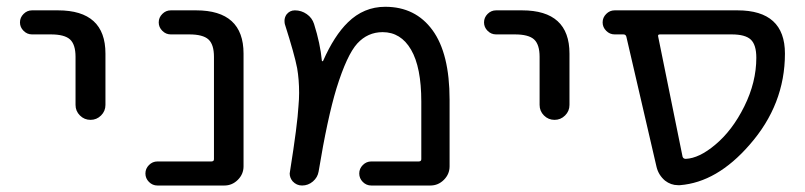

<svg xmlns="http://www.w3.org/2000/svg" viewBox="-20 -578 2418 577"><path d="M76.2 -474.6Q61.5 -474.6 50.8 -485.4Q40 -496.1 40 -510.7Q40 -525.4 50.8 -536.1Q61.5 -546.9 76.2 -546.9H154.3Q296.9 -546.9 296.9 -417V-262.7Q296.9 -244.1 283.7 -231Q270.5 -217.8 252 -217.8Q233.4 -217.8 220.2 -231Q207 -244.1 207 -262.7V-407.2Q207 -444.3 190.4 -459.5Q173.8 -474.6 132.8 -474.6Z M623 -407.2Q623 -444.3 606.4 -459.5Q589.8 -474.6 548.8 -474.6H493.2Q478.5 -474.6 467.8 -485.4Q457 -496.1 457 -510.7Q457 -525.4 467.8 -536.1Q478.5 -546.9 493.2 -546.9H569.3Q711.9 -546.9 711.9 -417V-78.1Q711.9 -54.7 694.8 -37.6Q677.7 -20.5 654.3 -20.5H453.1Q438.5 -20.5 427.7 -31.2Q417 -42 417 -56.6Q417 -71.3 427.7 -82Q438.5 -92.8 453.1 -92.8H615.2Q623 -92.8 623 -99.6Z M1095.7 -20.5Q1081.1 -20.5 1070.3 -31.2Q1059.6 -42 1059.6 -56.6Q1059.6 -71.3 1070.3 -82Q1081.1 -92.8 1095.7 -92.8H1238.3Q1246.1 -92.8 1246.1 -99.6V-272.5Q1246.1 -376 1215.3 -428.7Q1184.6 -481.4 1129.9 -481.4Q1085 -481.4 1053.7 -447.3Q1022.5 -413.1 991.2 -312.5Q963.9 -222.7 937.5 -62.5Q934.6 -44.9 920.4 -32.7Q906.2 -20.5 887.7 -20.5Q871.1 -20.5 859.4 -33.2Q850.6 -43.9 850.6 -56.6Q850.6 -59.6 851.6 -63.5Q874 -204.1 877 -259.8Q878.9 -280.3 878.9 -298.8Q878.9 -338.9 873 -373Q865.2 -414.1 835.9 -505.9Q835 -510.7 835 -515.6Q835 -525.4 840.8 -534.2Q850.6 -546.9 866.2 -546.9Q885.7 -546.9 901.9 -535.6Q918 -524.4 923.8 -505.9Q942.4 -447.3 947.3 -395.5Q947.3 -394.5 948.7 -394Q950.2 -393.6 951.2 -395.5Q984.4 -470.7 1025.4 -510.7Q1073.2 -557.6 1137.7 -557.6Q1228.5 -557.6 1279.8 -487.3Q1331.1 -417 1331.1 -278.3V-78.1Q1331.1 -54.7 1314 -37.6Q1296.9 -20.5 1273.4 -20.5Z M1470.7 -474.6Q1456.1 -474.6 1445.3 -485.4Q1434.6 -496.1 1434.6 -510.7Q1434.6 -525.4 1445.3 -536.1Q1456.1 -546.9 1470.7 -546.9H1548.8Q1691.4 -546.9 1691.4 -417V-262.7Q1691.4 -244.1 1678.2 -231Q1665 -217.8 1646.5 -217.8Q1627.9 -217.8 1614.7 -231Q1601.6 -244.1 1601.6 -262.7V-407.2Q1601.6 -444.3 1585 -459.5Q1568.4 -474.6 1527.3 -474.6Z M1962.9 -474.6Q1956.1 -474.6 1958 -467.8L2031.2 -107.4Q2033.2 -100.6 2041 -100.6Q2081.1 -102.5 2128.9 -142.6Q2180.7 -185.5 2216.8 -258.3Q2252.9 -331.1 2252.9 -404.3Q2252.9 -443.4 2236.3 -459Q2219.7 -474.6 2178.7 -474.6ZM2338.9 -417Q2338.9 -263.7 2232.4 -142.6Q2134.8 -30.3 2023.4 -21.5Q2020.5 -21.5 2017.6 -21.5Q1996.1 -21.5 1978.5 -35.2Q1959 -51.8 1953.1 -76.2L1862.3 -467.8Q1860.4 -474.6 1853.5 -474.6H1827.1Q1812.5 -474.6 1801.8 -485.4Q1791 -496.1 1791 -510.7Q1791 -525.4 1801.8 -536.1Q1812.5 -546.9 1827.1 -546.9H2196.3Q2338.9 -546.9 2338.9 -417Z"/></svg>

Font: Gen Jyuu Gothic Regular
Style: Regular
Weight: 400
Designer: [Source Han Sans]
Ryoko NISHIZUKA  (kana & ideographs); Paul D. Hunt (Latin, Greek & Cyrillic); Wenlong ZHANG  (bopomofo
Version: Version 1.002.20150607